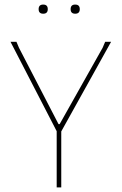

<svg xmlns="http://www.w3.org/2000/svg" viewBox="-20 -820 535 840"><path d="M149 -780Q149 -800 169 -800Q189 -800 189 -780Q189 -760 169 -760Q149 -760 149 -780ZM289 -780Q289 -800 309 -800Q329 -800 329 -780Q329 -760 309 -760Q289 -760 289 -780ZM466 -637 248 -245V0H228V-246L26 -637H52L63 -611L236 -277H241L429 -611L440 -637Z"/></svg>

Font: Alegreya Sans SC Thin
Style: Regular
Weight: 100
Designer: Juan Pablo del Peral
Foundry: Huerta Tipografica
Version: Version 2.007